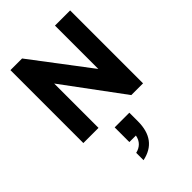

<svg xmlns="http://www.w3.org/2000/svg" viewBox="-323 -869 1387 1387"><g transform="rotate(-45 371.0 -175.0)"><path d="M66 0H221V-453L556 0H676V-745H521V-302L185 -745H66ZM286 395Q456 360 456 167V80H306V230H373Q366 267 343.5 289.5Q321 312 286 320Z"/></g></svg>

Font: Plus Jakarta Sans ExtraBold
Style: Regular
Weight: 800
Designer: Gumpita Rahayu
Foundry: Tokotype
Version: Version 2.004; ttfautohint (v1.8.3)